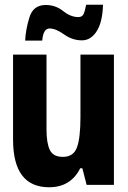

<svg xmlns="http://www.w3.org/2000/svg" viewBox="-20 -779 540 809"><path d="M187 10Q278 10 318 -70H327L345 0H460V-549H319V-285Q319 -199 304.5 -158.5Q290 -118 245 -118Q204 -118 190 -147Q176 -176 176 -233V-549H35V-191Q35 10 187 10ZM86 -608H158Q162 -659 189 -659Q215 -659 250 -634Q285 -609 325 -609Q363 -609 387.5 -647.5Q412 -686 414 -759H343Q338 -732 332 -719.5Q326 -707 310 -707Q278 -707 246 -732.5Q214 -758 173 -758Q120 -758 104 -706Q88 -654 86 -608Z"/></svg>

Font: Noto Sans Mono Condensed Extra
Style: Regular
Weight: 800
Width: 3
Designer: Monotype Design Team
Foundry: Monotype Imaging Inc.
Version: Version 1.900